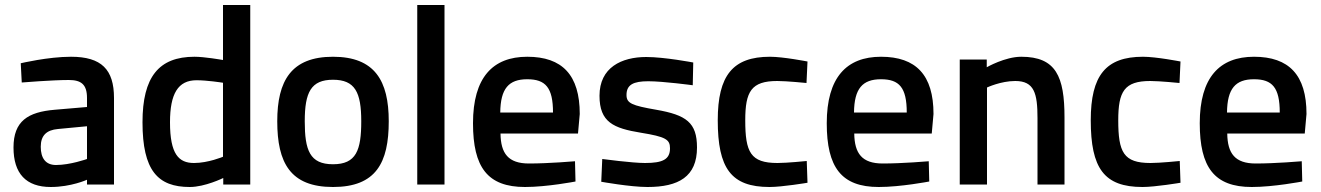

<svg xmlns="http://www.w3.org/2000/svg" viewBox="-20 -738 5285 768"><path d="M328 -102C328 -102 261 -78 204 -78C162 -78 143 -106 143 -151C143 -196 166 -218 212 -222L328 -233ZM436 -346C436 -460 386 -511 264 -511C172 -511 63 -485 63 -485L67 -408C67 -408 188 -418 255 -418C304 -418 328 -401 328 -346V-310L199 -299C92 -290 34 -254 34 -148C34 -44 84 10 183 10C264 10 328 -19 328 -19V0H436V-346Z M756 -86C695 -86 660 -121 660 -249C660 -363 692 -417 766 -417C808 -417 866 -408 872 -407V-111C872 -111 813 -86 756 -86ZM872 -718V-498C866 -499 798 -511 758 -511C615 -511 550 -430 550 -249C550 -56 611 10 739 10C800 10 873 -26 873 -26V0H981V-718Z M1312 -81C1219 -81 1199 -137 1199 -253C1199 -369 1224 -419 1312 -419C1400 -419 1425 -369 1425 -253C1425 -137 1405 -81 1312 -81ZM1312 -511C1145 -511 1089 -415 1089 -253C1089 -87 1141 10 1312 10C1484 10 1535 -87 1535 -253C1535 -415 1479 -511 1312 -511Z M1758 0V-718H1649V0Z M1981 -288C1982 -384 2015 -421 2089 -421C2162 -421 2192 -388 2192 -288H1981ZM2096 -84C2013 -84 1983 -124 1982 -204H2292L2299 -282C2299 -438 2229 -511 2089 -511C1951 -511 1872 -428 1872 -245C1872 -69 1930 10 2080 10C2168 10 2282 -12 2282 -12L2280 -93C2280 -93 2175 -84 2096 -84Z M2753 -488C2753 -488 2638 -510 2565 -510C2466 -510 2378 -468 2378 -355C2378 -249 2434 -225 2544 -207C2643 -191 2660 -180 2660 -145C2660 -101 2632 -86 2560 -86C2509 -86 2389 -102 2389 -102L2385 -11C2385 -11 2501 10 2570 10C2694 10 2768 -31 2768 -148C2768 -248 2725 -278 2605 -299C2507 -316 2486 -325 2486 -358C2486 -399 2513 -413 2573 -413C2633 -413 2751 -397 2751 -397L2753 -488Z M3060 -511C2911 -511 2851 -436 2851 -257C2851 -65 2904 10 3058 10C3109 10 3210 -7 3210 -7L3207 -94C3207 -94 3128 -86 3090 -86C2982 -86 2961 -129 2961 -257C2961 -372 2985 -414 3089 -414C3127 -414 3206 -406 3206 -406L3210 -492C3210 -492 3113 -511 3060 -511Z M3396 -288C3397 -384 3430 -421 3504 -421C3577 -421 3607 -388 3607 -288H3396ZM3511 -84C3428 -84 3398 -124 3397 -204H3707L3714 -282C3714 -438 3644 -511 3504 -511C3366 -511 3287 -428 3287 -245C3287 -69 3345 10 3495 10C3583 10 3697 -12 3697 -12L3695 -93C3695 -93 3590 -84 3511 -84Z M3928 -388C3928 -388 3983 -414 4041 -414C4117 -414 4130 -365 4130 -265V0H4238V-268C4238 -432 4204 -511 4065 -511C4000 -511 3927 -469 3927 -469V-500H3819V0H3928Z M4552 -511C4403 -511 4343 -436 4343 -257C4343 -65 4396 10 4550 10C4601 10 4702 -7 4702 -7L4699 -94C4699 -94 4620 -86 4582 -86C4474 -86 4453 -129 4453 -257C4453 -372 4477 -414 4581 -414C4619 -414 4698 -406 4698 -406L4702 -492C4702 -492 4605 -511 4552 -511Z M4888 -288C4889 -384 4922 -421 4996 -421C5069 -421 5099 -388 5099 -288H4888ZM5003 -84C4920 -84 4890 -124 4889 -204H5199L5206 -282C5206 -438 5136 -511 4996 -511C4858 -511 4779 -428 4779 -245C4779 -69 4837 10 4987 10C5075 10 5189 -12 5189 -12L5187 -93C5187 -93 5082 -84 5003 -84Z"/></svg>

Font: RazerF5 SemiBold
Style: Regular
Weight: 600
Foundry: Razer Inc.
Version: Version 2